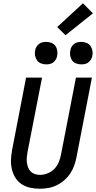

<svg xmlns="http://www.w3.org/2000/svg" viewBox="-20 -1146 590 1178"><path d="M224 12Q193 12 164 5.5Q135 -1 111.5 -17Q88 -33 73.5 -57Q59 -81 52.5 -109.5Q46 -138 47.5 -168.5Q49 -199 55 -230L140 -670H238L149 -214Q146 -197 144.5 -180.5Q143 -164 145 -148.5Q147 -133 152.5 -118.5Q158 -104 168.5 -93.5Q179 -83 194 -78Q209 -73 226 -73Q248 -73 272 -82.5Q296 -92 313.5 -110Q331 -128 340.5 -151Q350 -174 354 -196L446 -670H544L449 -180Q444 -155 435 -129.5Q426 -104 410.5 -81Q395 -58 373.5 -39.5Q352 -21 327 -9Q302 3 275.5 7.5Q249 12 224 12ZM479 -751Q462 -751 446.5 -757Q431 -763 422 -776Q413 -789 410.5 -805.5Q408 -822 412 -839Q414 -850 420 -860Q426 -870 435.5 -877Q445 -884 456 -886.5Q467 -889 478 -889Q495 -889 510.5 -883Q526 -877 535 -864Q544 -851 547 -834.5Q550 -818 546 -801Q544 -790 537.5 -780Q531 -770 522 -763Q513 -756 501.5 -753.5Q490 -751 479 -751ZM264 -751Q247 -751 231.5 -757Q216 -763 207 -776Q198 -789 195 -805.5Q192 -822 196 -839Q198 -850 204.5 -860Q211 -870 220 -877Q229 -884 240.5 -886.5Q252 -889 263 -889Q280 -889 295.5 -883Q311 -877 320 -864Q329 -851 331.5 -834.5Q334 -818 330 -801Q328 -790 322 -780Q316 -770 306.5 -763Q297 -756 286 -753.5Q275 -751 264 -751ZM382 -930 331 -980 489 -1126 550 -1064Z"/></svg>

Font: Lode Dark
Style: Bold Italic
Weight: 700
Italic angle: -11°
Monospace: yes
Designer: Belleve Invis
Foundry: Belleve Invis
Version: Version 29.2.0; ttfautohint (v1.8.3)